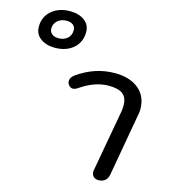

<svg xmlns="http://www.w3.org/2000/svg" viewBox="-294 -949 940 1059"><g transform="rotate(15 176.0 -420.0)"><path d="M-170 -723Q-170 -780 -129 -815Q-88 -850 -24 -850Q25 -850 57.5 -826.5Q90 -803 90 -761Q90 -703 49.5 -668Q9 -633 -56 -633Q-105 -633 -137.5 -657Q-170 -681 -170 -723ZM21 -753Q21 -773 7 -783.5Q-7 -794 -30 -794Q-61 -794 -81 -776Q-101 -758 -101 -731Q-101 -711 -86.5 -700Q-72 -689 -49 -689Q-19 -689 1 -706Q21 -723 21 -753ZM327 -28 328 -37 391 -387Q394 -405 394 -424Q394 -467 369 -487.5Q344 -508 287 -508Q209 -508 126 -451Q111 -441 100 -441Q86 -441 76.5 -452Q67 -463 67 -476Q67 -496 88 -512Q188 -584 303 -584Q388 -584 438.5 -542.5Q489 -501 489 -427Q489 -409 484 -387L422 -37Q418 -14 403.5 -2Q389 10 367 10Q348 10 337.5 -0.5Q327 -11 327 -28Z"/></g></svg>

Font: Kodchasan Medium
Style: Italic
Weight: 500
Italic angle: -10°
Version: Version 1.000; ttfautohint (v1.6)